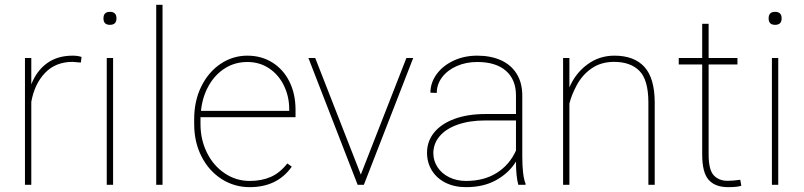

<svg xmlns="http://www.w3.org/2000/svg" viewBox="-20 -770 3352 800"><path d="M282.7 -512.2Q211.9 -512.2 168 -466.6Q124 -420.9 110.4 -345.7V0H84V-528.3H110.4V-418.5Q132.8 -475.6 176.3 -506.8Q219.7 -538.1 282.7 -538.1Q303.7 -538.1 319.8 -532.7L316.9 -509.3Z M438 -720.7Q465.3 -720.7 465.3 -693.4Q465.3 -666.5 438 -666.5Q411.1 -666.5 411.1 -693.4Q411.1 -720.7 438 -720.7ZM451.2 -528.3V0H424.8V-528.3Z M657.2 -750V0H630.9V-750Z M1195.8 -75.7Q1135.7 9.8 1020.5 9.8Q956.5 9.8 903.6 -23.9Q850.6 -57.6 819.8 -117.7Q789.1 -177.7 789.1 -252.9V-274.4Q789.1 -349.6 818.8 -409.9Q848.6 -470.2 899.4 -504.2Q950.2 -538.1 1010.7 -538.1Q1068.8 -538.1 1114.5 -509.8Q1160.2 -481.4 1185.8 -430.2Q1211.4 -378.9 1211.4 -312.5V-281.7H815.4V-252.9Q815.4 -188 842.3 -133.8Q869.1 -79.6 916.3 -47.9Q963.4 -16.1 1020.5 -16.1Q1069.3 -16.1 1107.4 -32.5Q1145.5 -48.8 1177.2 -88.9ZM817.4 -308.1H1185.1V-314.5Q1185.1 -367.7 1163.3 -412.8Q1141.6 -458 1101.8 -484.9Q1062 -511.7 1010.7 -511.7Q958.5 -511.7 916.7 -485.1Q875 -458.5 849.1 -412.1Q823.2 -365.7 817.4 -308.1Z M1701.7 -528.3 1496.1 0H1470.2L1265.1 -528.3H1293.5L1483.4 -42.5L1673.3 -528.3Z M2139.6 0Q2129.9 -35.2 2129.9 -96.7Q2101.1 -49.8 2048.3 -20Q1995.6 9.8 1921.9 9.8Q1873.5 9.8 1836.7 -8.5Q1799.8 -26.9 1779.5 -59.6Q1759.3 -92.3 1759.3 -133.8Q1759.3 -181.2 1788.6 -217.5Q1817.9 -253.9 1873 -274.4Q1928.2 -294.9 2003.4 -294.9H2129.9V-372.1Q2129.9 -438.5 2087.9 -475.1Q2045.9 -511.7 1968.8 -511.7Q1921.4 -511.7 1882.8 -494.6Q1844.2 -477.5 1822 -448Q1799.8 -418.5 1799.8 -382.8L1773.4 -383.8Q1773.4 -424.8 1798.8 -460.2Q1824.2 -495.6 1868.9 -516.8Q1913.6 -538.1 1968.8 -538.1Q2024.4 -538.1 2066.7 -519.3Q2108.9 -500.5 2132.6 -462.9Q2156.2 -425.3 2156.2 -371.1V-118.2Q2156.2 -38.1 2169.9 -4.4V0ZM2129.9 -142.6V-268.1H2002.4Q1936 -268.1 1887 -250.7Q1837.9 -233.4 1811.8 -202.4Q1785.6 -171.4 1785.6 -131.8Q1785.6 -100.1 1803 -73.5Q1820.3 -46.9 1851.6 -31.5Q1882.8 -16.1 1921.9 -16.1Q1996.6 -16.1 2049.8 -49.6Q2103 -83 2129.9 -142.6Z M2382.3 -413.6Q2360.8 -373 2352.5 -338.4V0H2326.2V-528.3H2352.5V-405.8Q2377.4 -464.4 2427 -501.2Q2476.6 -538.1 2540 -538.1Q2622.1 -538.1 2664.8 -491.5Q2707.5 -444.8 2708 -344.2V0H2681.6V-344.2Q2681.2 -437.5 2644 -474.9Q2606.9 -512.2 2538.6 -512.2Q2484.4 -512.2 2445.1 -485.1Q2405.8 -458 2382.3 -413.6Z M3068.8 3.9Q3052.7 9.8 3013.7 9.8Q2960 9.8 2932.9 -20.5Q2905.8 -50.8 2905.8 -126.5V-501.5H2808.1V-528.3H2905.8V-670.9H2932.6V-528.3H3052.7V-501.5H2932.6V-126.5Q2932.6 -62.5 2953.9 -39.6Q2975.1 -16.6 3012.2 -16.6Q3033.7 -16.6 3064.5 -21Z M3209.5 -720.7Q3236.8 -720.7 3236.8 -693.4Q3236.8 -666.5 3209.5 -666.5Q3182.6 -666.5 3182.6 -693.4Q3182.6 -720.7 3209.5 -720.7ZM3222.7 -528.3V0H3196.3V-528.3Z"/></svg>

Font: Mardoto Thin
Style: Regular
Weight: 250
Designer: Christian Robertson, Vahan Hovhannisyan
Foundry: Google
Version: Version 1.000